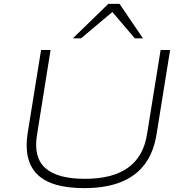

<svg xmlns="http://www.w3.org/2000/svg" viewBox="-20 -963 943 991"><path d="M415 8Q330 8 269.5 -9.5Q209 -27 173 -62.5Q137 -98 124.5 -150.5Q112 -203 122 -271L192 -705H241L171 -267Q152 -151 214 -95.5Q276 -40 418 -40Q561 -40 641 -97.5Q721 -155 739 -271L809 -705H858L788 -270Q773 -176 726.5 -114.5Q680 -53 602 -22.5Q524 8 415 8ZM356 -765 539 -943H597L718 -765H676L560 -901L398 -765Z"/></svg>

Font: Nunito Sans 10pt Expanded ExtraLight
Style: Italic
Weight: 250
Width: 7
Italic angle: -9°
Designer: Vernon Adams
Foundry: Vernon Adams
Version: Version 3.101;gftools[0.9.27]